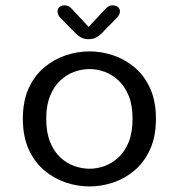

<svg xmlns="http://www.w3.org/2000/svg" viewBox="-20 -677 659 708"><path d="M310.2 10.5Q266.3 10.5 223 -3.8Q179.7 -18.2 143.6 -48.4Q107.5 -78.7 85.9 -126Q64.3 -173.3 64.3 -239Q64.3 -304.7 85.9 -351.8Q107.5 -398.8 143.6 -428.8Q179.7 -458.8 223 -473.2Q266.3 -487.5 310.2 -487.5Q353.5 -487.5 396.8 -473.2Q440.2 -458.8 476 -428.8Q511.8 -398.8 533.4 -351.8Q555 -304.7 555 -239Q555 -173.3 533.4 -126Q511.8 -78.7 476 -48.4Q440.2 -18.2 396.8 -3.8Q353.5 10.5 310.2 10.5ZM310.2 -54.8Q338.2 -54.8 366 -64.9Q393.8 -75 417.2 -96.8Q440.7 -118.7 454.8 -153.8Q468.8 -188.8 468.8 -239Q468.8 -288.5 454.8 -323.2Q440.7 -358 417.2 -380Q393.8 -402 366 -412.2Q338.2 -422.3 310.2 -422.3Q282.2 -422.3 253.8 -412.2Q225.5 -402 202.1 -380Q178.7 -358 164.6 -323.2Q150.5 -288.5 150.5 -239Q150.5 -188.8 164.6 -153.8Q178.7 -118.7 202.1 -96.8Q225.5 -75 253.8 -64.9Q282.2 -54.8 310.2 -54.8ZM410.3 -610.7 363.5 -563Q349.2 -547.5 336.7 -540Q324.2 -532.5 306.5 -532.5Q289.3 -532.5 276.8 -540.1Q264.2 -547.7 250 -563L203.2 -610.7Q192.2 -621.8 192.2 -634.2Q192.2 -644.3 199.2 -650.8Q206.3 -657.3 218 -657.3Q229 -657.3 236.2 -651.9Q243.5 -646.5 252.3 -636.3L306.8 -577.8L361.2 -636Q369.8 -645.8 377.3 -651.6Q384.8 -657.3 395.5 -657.3Q407.5 -657.3 414.9 -651Q422.3 -644.7 422.3 -634.8Q422.3 -623.2 410.3 -610.7Z"/></svg>

Font: Sono ExtraLight
Style: Regular
Weight: 200
Designer: Tyler Finck
Foundry: Tyler Finck
Version: Version 2.112